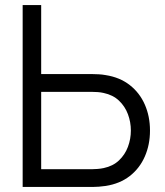

<svg xmlns="http://www.w3.org/2000/svg" viewBox="-20 -740 654 760"><path d="M69.7 0V-720H143V-446.7H347.7Q358 -446.7 371.3 -445.9Q384.7 -445.2 398.3 -442.7Q454.3 -434 493.6 -403.3Q532.8 -372.7 553.2 -326.1Q573.7 -279.5 573.7 -223.3Q573.7 -167.2 553.3 -120.6Q533 -74 493.8 -43.3Q454.5 -12.7 398.3 -4Q384.7 -2 371.4 -1Q358.2 0 347.7 0ZM143 -70.3H345.7Q354.8 -70.3 366.8 -71.3Q378.8 -72.3 390.3 -74.7Q427.2 -82.5 451 -105.1Q474.8 -127.7 486.4 -158.8Q498 -189.8 498 -223.3Q498 -256.8 486.4 -287.9Q474.8 -319 451 -341.6Q427.2 -364.2 390.3 -372Q378.8 -374.7 366.8 -375.5Q354.8 -376.3 345.7 -376.3H143Z"/></svg>

Font: Manrope ExtraLight
Style: Regular
Weight: 200
Designer: Mikhail Sharanda
Foundry: Mikhail Sharanda
Version: Version 4.505